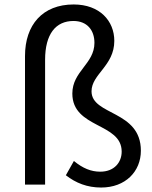

<svg xmlns="http://www.w3.org/2000/svg" viewBox="-20 -827 683 860"><path d="M433 13C542 13 611 -59 611 -152C611 -334 390 -309 390 -418C390 -495 492 -532 492 -644C492 -733 427 -807 310 -807C171 -807 92 -716 92 -576V0H182V-559C182 -675 230 -733 309 -733C370 -733 403 -692 403 -635C403 -541 304 -508 304 -408C304 -251 525 -278 525 -148C525 -100 492 -58 429 -58C388 -58 351 -73 311 -106L275 -42C320 -7 371 13 433 13Z"/></svg>

Font: Source Han Sans KR
Style: Regular
Weight: 400
Designer: Ryoko NISHIZUKA 西塚涼子 (kana, bopomofo & ideographs); Paul D. Hunt (Latin, Greek & Cyrillic); Sandoll Communications 산돌커뮤니
Foundry: Adobe
Version: Version 2.004;hotconv 1.0.118;makeotfexe 2.5.65603